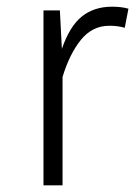

<svg xmlns="http://www.w3.org/2000/svg" viewBox="-20 -554 409 574"><path d="M165 -408Q188 -475 224.5 -504.5Q261 -534 315 -534Q343 -534 364 -528L353 -471Q332 -477 307 -477Q256 -477 222 -435Q188 -393 167 -324V0H110V-523H159Z"/></svg>

Font: Jldddboxgfspflltxgxzjzlszac
Style: Regular
Weight: 300
Designer: Carrois Corporate & Edenspiekermann
Foundry: Carrois Corporate GbR & Edenspiekermann AG
Version: Version 2.001